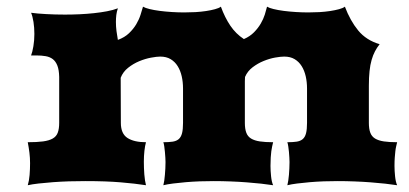

<svg xmlns="http://www.w3.org/2000/svg" viewBox="-20 -547 1207 567"><path d="M62 0Q65.9 -12.7 67.4 -30.3Q68.8 -47.9 68.8 -64.9Q68.8 -80.6 66.9 -96.2Q64.9 -111.8 62 -127Q89.4 -127 107.2 -129.4Q125 -131.8 135.7 -137.9Q146.5 -144 150.6 -155.3Q154.8 -166.5 154.8 -184.1V-319.8Q154.3 -340.8 149.4 -353.3Q144.5 -365.7 136 -372.3Q127.4 -378.9 115 -381.1Q102.5 -383.3 86.9 -383.3H71.8Q75.7 -393.1 78.6 -410.4Q81.5 -427.7 81.5 -446.8Q81.5 -465.3 78.9 -482.2Q76.2 -499 71.8 -509.3Q89.8 -506.8 116.2 -505.4Q142.6 -503.9 171.9 -503.9Q193.4 -503.9 215.1 -504.9Q236.8 -505.9 257.3 -508.1Q277.8 -510.3 295.9 -513.7Q314 -517.1 328.1 -522.5Q324.7 -512.7 323.5 -502.7Q322.3 -492.7 322.3 -482.4Q322.3 -468.8 324 -455.3Q325.7 -441.9 328.1 -429.2Q348.1 -436.5 361.1 -449Q374 -461.4 382.3 -475.3Q390.6 -489.3 395 -503.2Q399.4 -517.1 402.3 -527.3Q408.7 -523.4 421.6 -520.3Q434.6 -517.1 451.4 -514.9Q468.3 -512.7 487.3 -511.5Q506.3 -510.3 524.4 -510.3Q540.5 -510.3 557.1 -511.2Q573.7 -512.2 588.4 -514.4Q603 -516.6 614.7 -519.8Q626.5 -522.9 632.3 -527.3Q644 -495.1 660.2 -471.2Q676.3 -447.3 700.2 -431.6Q718.3 -439.5 730.2 -451.7Q742.2 -463.9 750 -477.3Q757.8 -490.7 762 -503.9Q766.1 -517.1 768.6 -527.3Q774.9 -523.4 787.8 -520.3Q800.8 -517.1 817.6 -514.9Q834.5 -512.7 853.5 -511.5Q872.6 -510.3 890.6 -510.3Q906.7 -510.3 923.3 -511.2Q939.9 -512.2 954.6 -514.4Q969.2 -516.6 981 -519.8Q992.7 -522.9 998.5 -527.3Q1014.2 -485.8 1037.8 -457Q1061.5 -428.2 1101.1 -416.5Q1093.3 -406.7 1087.4 -395.5Q1081.5 -384.3 1077.4 -369.9Q1073.2 -355.5 1071.3 -336.9Q1069.3 -318.4 1069.3 -293.9V-184.1Q1069.3 -166.5 1073.5 -155.3Q1077.6 -144 1087.6 -137.9Q1097.7 -131.8 1113.5 -129.4Q1129.4 -127 1152.8 -127Q1151.4 -121.1 1149.9 -114.7Q1148.4 -108.4 1147.5 -100.3Q1146.5 -92.3 1145.8 -81.8Q1145 -71.3 1145 -57.1Q1145 -43 1146.7 -26.4Q1148.4 -9.8 1152.8 0Q1137.7 -2.4 1117.7 -4.6Q1097.7 -6.8 1075 -8.5Q1052.2 -10.3 1027.3 -11.2Q1002.4 -12.2 977.5 -12.2Q957.5 -12.2 936.3 -11.5Q915 -10.7 895 -9Q875 -7.3 857.7 -5.1Q840.3 -2.9 828.6 0Q830.1 -5.9 831.3 -13.7Q832.5 -21.5 833.3 -30.8Q834 -40 834.5 -49.8Q835 -59.6 835 -68.4Q835 -73.2 834.5 -81.5Q834 -89.8 833.3 -98.4Q832.5 -106.9 831.3 -114.7Q830.1 -122.6 828.6 -127Q845.2 -127 856.2 -128.7Q867.2 -130.4 874 -136.2Q880.9 -142.1 883.8 -153.6Q886.7 -165 886.7 -184.1V-285.6Q886.7 -304.7 882.8 -321.8Q878.9 -338.9 870.8 -351.8Q862.8 -364.7 850.1 -372.3Q837.4 -379.9 819.3 -379.9Q809.1 -379.9 792.5 -377Q775.9 -374 758.5 -366.9Q741.2 -359.9 726.1 -348.4Q710.9 -336.9 703.6 -319.8Q703.1 -313.5 703.1 -307.1Q703.1 -300.8 703.1 -293.9V-184.1Q703.1 -166.5 707.3 -155.3Q711.4 -144 721.4 -137.9Q731.4 -131.8 747.3 -129.4Q763.2 -127 786.6 -127Q785.2 -121.1 783.7 -114.7Q782.2 -108.4 781.2 -100.3Q780.3 -92.3 779.5 -81.8Q778.8 -71.3 778.8 -57.1Q778.8 -43 780.5 -26.4Q782.2 -9.8 786.6 0Q771.5 -2.4 751.5 -4.6Q731.4 -6.8 708.7 -8.5Q686 -10.3 661.1 -11.2Q636.2 -12.2 611.3 -12.2Q591.3 -12.2 570.1 -11.5Q548.8 -10.7 528.8 -9Q508.8 -7.3 491.5 -5.1Q474.1 -2.9 462.4 0Q463.9 -5.9 465.1 -13.7Q466.3 -21.5 467 -30.8Q467.8 -40 468.3 -49.8Q468.8 -59.6 468.8 -68.4Q468.8 -73.2 468.3 -81.5Q467.8 -89.8 467 -98.4Q466.3 -106.9 465.1 -114.7Q463.9 -122.6 462.4 -127Q479 -127 490 -128.7Q501 -130.4 507.8 -136.2Q514.6 -142.1 517.6 -153.6Q520.5 -165 520.5 -184.1V-285.6Q520.5 -304.7 516.6 -321.8Q512.7 -338.9 504.6 -351.8Q496.6 -364.7 483.9 -372.3Q471.2 -379.9 453.1 -379.9Q442.9 -379.9 425.8 -376.7Q408.7 -373.5 391.1 -366.2Q373.5 -358.9 358.4 -346.9Q343.3 -335 336.4 -317.4L336.9 -184.1Q336.9 -152.3 356.4 -139.6Q376 -127 411.1 -127Q408.2 -116.7 406.5 -101.6Q404.8 -86.4 404.8 -69.3Q404.8 -50.8 406.2 -32Q407.7 -13.2 411.1 0Q379.9 -4.9 336.9 -8.5Q293.9 -12.2 231.9 -12.2Q208.5 -12.2 183.8 -11.5Q159.2 -10.7 136.5 -9Q113.8 -7.3 94.2 -5.1Q74.7 -2.9 62 0Z"/></svg>

Font: Arbutus
Style: Regular
Weight: 400
Designer: Karolina Lach
Foundry: Sorkin Type Co.
Version: Version 1.002